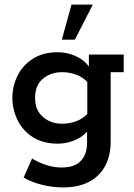

<svg xmlns="http://www.w3.org/2000/svg" viewBox="-20 -637 583 838"><path d="M256 181Q207 181 161 169Q115 157 83 138L120 55Q150 73 182.5 83.5Q215 94 249 94Q306 94 333 65Q360 36 360 -14V-70L375 -83Q354 -48 315 -29Q276 -10 232 -10Q167 -10 122.5 -39Q78 -68 56 -114Q34 -160 34 -210Q34 -260 56 -305.5Q78 -351 122.5 -380Q167 -409 232 -409Q276 -409 315 -390Q354 -371 375 -336L368 -331V-399H520V-322H463V-20Q463 44 438 89Q413 134 367 157.5Q321 181 256 181ZM251 -97Q283 -97 313 -108Q343 -119 366 -145L361 -109V-308L366 -274Q343 -300 313 -311Q283 -322 251 -322Q202 -322 167.5 -293.5Q133 -265 133 -210Q133 -156 167.5 -126.5Q202 -97 251 -97ZM250 -464 292 -617H385L307 -464Z"/></svg>

Font: Rokkitt SemiBold
Style: Regular
Weight: 600
Designer: Vernon Adams
Foundry: Vernon Adams
Version: Version 3.103